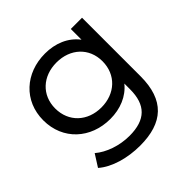

<svg xmlns="http://www.w3.org/2000/svg" viewBox="-187 -699 1062 1062"><g transform="rotate(-45 344.5 -167.5)"><path d="M321 -102C213 -102 136 -174 136 -279C136 -383 213 -454 321 -454C429 -454 506 -383 506 -279C506 -174 429 -102 321 -102ZM311 -22C389 -22 459 -50 504 -106V-61C504 60 446 119 320 119C242 119 165 92 116 50L71 121C129 172 226 199 323 199C502 199 596 115 596 -71V-529H508V-445C463 -505 391 -534 311 -534C158 -534 43 -431 43 -279C43 -126 158 -22 311 -22Z"/></g></svg>

Font: Montserrat-Alt1 Med
Style: Regular
Weight: 500
Designer: Differentunic
Foundry: Differentunic
Version: Version 7.222